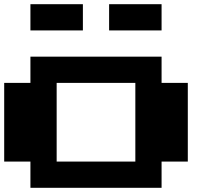

<svg xmlns="http://www.w3.org/2000/svg" viewBox="-20 -1020 1040 915"><path d="M125 -875V-1000H375V-875ZM500 -875V-1000H750V-875ZM125 -125V-250H0V-625H125V-750H750V-625H875V-250H750V-125ZM250 -250H625V-625H250Z"/></svg>

Font: Press Start 2P
Style: Regular
Weight: 400
Designer: CodeMan38
Foundry: CodeMan38
Version: Version 3.000